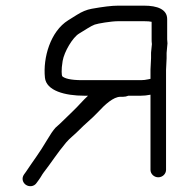

<svg xmlns="http://www.w3.org/2000/svg" viewBox="-20 -635 661 679"><path d="M516.2 -494.4C516.2 -489.1 516.4 -485.8 517.2 -479.2L514.2 -448.7V-429.6L512.2 -389V-356.2C512.2 -356.2 507.2 -355.1 504.3 -354.5C495.6 -352.5 486.8 -351.5 477.7 -351.5H270.8C228.2 -351.5 207.5 -358 199.9 -365.6C198.4 -367.8 195.9 -386.9 201.5 -419.3C207.2 -452.7 237.3 -503 259.6 -516.2C277.4 -526.8 302.1 -543.6 314.8 -548C326 -552 373.6 -560 397.6 -560H489.7C502 -560 510 -559.3 516.2 -557.9ZM567.2 -34.4V-387.6L569.2 -428.9V-447.9L572.3 -482.3L572.1 -483.7C571.5 -487.6 571.2 -491.5 571.2 -495.4V-567.5C571.2 -602.4 535.7 -615 489.7 -615H397.6C375.2 -615 344.7 -611.2 304.4 -604C286.4 -600.8 269.1 -593.4 252.1 -582.6C236.7 -572.8 225.7 -566 221.2 -563.3C158.2 -524.1 131.6 -430.7 138.9 -360.3C143.7 -314.1 209.5 -296.5 278.3 -296.5H291.3C272.8 -279.6 256 -259 238.6 -242.7C212.6 -218.4 200.1 -203.9 176.3 -183.4C167.5 -173.6 157.6 -159 145.8 -138.9C119.2 -93.6 99.1 -68.7 71.9 -27.6L65.1 -18.2C54.9 -4 60.9 11.9 71.9 18.9C82.6 26 100.2 25.8 109.6 11.6L117.5 0.8C125.9 -10.8 129 -18.2 134.3 -24.9C161.9 -60.3 180.2 -90.7 213.9 -131.1C226.9 -146.7 244.4 -158.9 261.2 -176.5C278.2 -194.3 307.4 -217.6 327.5 -239.5C351.3 -265.4 381.2 -292.7 405.7 -292.7H415.1C421.9 -292.7 427.6 -293.9 433.9 -296.5H477.7C489.1 -296.5 499.6 -297.6 512.2 -300.1V-34.4C512.2 -19.9 524.7 -8 539.7 -8C554.8 -8 567.2 -20 567.2 -34.4Z"/></svg>

Font: MewTooHand
Style: BdWide
Weight: 400
Designer: Mew Too, Robert Jablonski
Version: Version 0.77